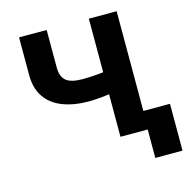

<svg xmlns="http://www.w3.org/2000/svg" viewBox="-127 -847 1110 1142"><g transform="rotate(-15 428.5 -276.0)"><path d="M91.6 -727.3H261.7V-495.7Q261.7 -438.9 292.3 -414.1Q322.8 -389.2 395.6 -389.2Q415.1 -389.2 452.9 -391.3Q490.8 -393.5 521.3 -397.4V-727.3H692.5V0H521.3V-261.7Q500 -258.5 475 -256.2Q449.9 -253.9 428.3 -252.8Q406.6 -251.8 395.6 -251.8Q304 -251.8 235.6 -277.9Q167.3 -304 129.4 -358.1Q91.6 -412.3 91.6 -495.7ZM856.5 -113.3V175.1H688.9V-113.3Z"/></g></svg>

Font: Inter UI Extra Bold
Style: Regular
Weight: 800
Designer: Rasmus Andersson
Foundry: rsms
Version: 3.2;8d6f07862